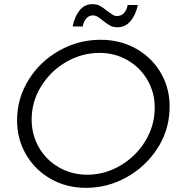

<svg xmlns="http://www.w3.org/2000/svg" viewBox="-20 -896 859 922"><path d="M544 -765Q524 -765 509 -773Q494 -781 474 -797Q458 -810 448 -816Q438 -822 426 -822Q407 -822 394.5 -807.5Q382 -793 377 -769H329Q338 -816 362 -846Q386 -876 424 -876Q445 -876 460.5 -867.5Q476 -859 495 -843Q513 -830 522 -824.5Q531 -819 542 -819Q562 -819 575.5 -833.5Q589 -848 593 -872H642Q632 -825 607 -795Q582 -765 544 -765ZM794 -366Q790 -265 733.5 -179.5Q677 -94 586.5 -44Q496 6 393 6Q299 6 223.5 -37Q148 -80 105 -154Q62 -228 62 -318Q62 -423 117 -512Q172 -601 264.5 -653Q357 -705 463 -705Q560 -705 637.5 -660Q715 -615 757 -537.5Q799 -460 794 -366ZM132 -322Q132 -249 167 -188Q202 -127 263.5 -92Q325 -57 399 -57Q483 -57 558 -101Q633 -145 678 -219Q723 -293 723 -379Q723 -452 688 -512Q653 -572 592.5 -607Q532 -642 458 -642Q373 -642 298 -598.5Q223 -555 177.5 -481.5Q132 -408 132 -322Z"/></svg>

Font: TypoPRO Montserrat Alternates
Style: Italic
Weight: 300
Italic angle: -11.3°
Designer: Julieta Ulanovsky
Foundry: Julieta Ulanovsky
Version: Version 6.001